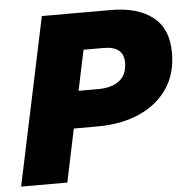

<svg xmlns="http://www.w3.org/2000/svg" viewBox="-51 -760 793 811"><g transform="rotate(-5 345.0 -355.0)"><path d="M6 0 156 -710H448Q562 -710 626 -660Q690 -610 690 -508Q690 -418 646.5 -355Q603 -292 526.5 -258.5Q450 -225 349 -225H249L202 0ZM283 -382H368Q423 -382 456 -407Q489 -432 489 -484Q489 -553 404 -553H319Z"/></g></svg>

Font: Geist Black
Style: Italic
Weight: 900
Italic angle: -12°
Designer: Basement.studio, Andrés Briganti, Mateo Zaragoza
Foundry: Basement.studio, Vercel, Andrés Briganti, Guido Ferreyra, Mateo Zaragoza
Version: Version 1.500; ttfautohint (v1.8.4.7-5d5b)